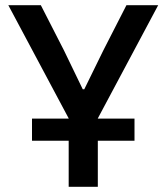

<svg xmlns="http://www.w3.org/2000/svg" viewBox="-20 -718 640 738"><path d="M103 -262V-177H244V0H356V-177H497V-262H356V-263L588 -698H466L377 -524L304 -375H298L226 -524L137 -698H12L244 -263V-262Z"/></svg>

Font: IBM Plex Mono Medm
Style: Regular
Weight: 500
Monospace: yes
Designer: Mike Abbink, Paul van der Laan, Pieter van Rosmalen
Foundry: Bold Monday
Version: Version 2.004